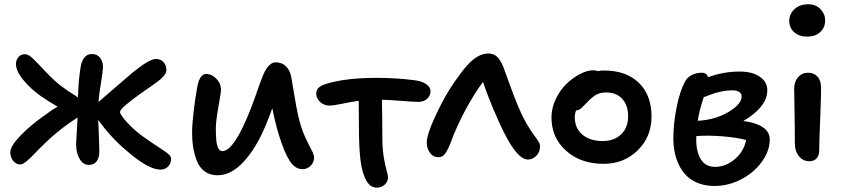

<svg xmlns="http://www.w3.org/2000/svg" viewBox="-20 -803 3931 893"><path d="M74.2 -38.1Q54.7 -38.1 41.3 -54.9Q27.8 -71.8 27.8 -94.2Q27.8 -123 74.5 -171.6Q121.1 -220.2 190.9 -269Q220.7 -291.5 248 -307.1Q205.6 -331.1 172.9 -354Q124 -387.7 89.1 -430.2Q54.2 -472.7 54.2 -504.9Q54.2 -523.4 65.4 -537.1Q76.7 -550.8 96.2 -550.8Q112.3 -550.8 133.5 -530.3Q154.8 -509.8 191.2 -470.7Q227.5 -431.6 263.2 -403.8Q294.4 -379.9 342.8 -350.1Q344.2 -424.8 355 -491.2Q358.4 -515.6 371.3 -533.7Q384.3 -551.8 407.2 -551.8Q431.6 -551.8 445.3 -534.7Q459 -517.6 459 -491.2Q459 -475.6 450 -420.4Q440.9 -365.2 438 -329.1Q439 -329.6 440.4 -331.1Q441.9 -332.5 442.9 -333Q580.6 -452.6 598.1 -466.8Q675.3 -528.8 705.1 -528.8Q727.5 -528.8 740.7 -513.9Q753.9 -499 753.9 -478Q753.9 -471.2 751.2 -464.4Q748.5 -457.5 742.2 -450.2Q735.8 -442.9 729 -436.5Q722.2 -430.2 710.4 -421.6Q698.7 -413.1 689.5 -406.5Q680.2 -399.9 664.1 -388.9Q647.9 -377.9 637.2 -370.1Q538.1 -299.8 538.1 -282.2Q538.1 -270 572.3 -232.4Q606.4 -194.8 654.8 -161.1Q672.9 -147.9 694.3 -133.8Q715.8 -119.6 728.8 -111.3Q741.7 -103 753.4 -94.5Q765.1 -85.9 770.5 -78.9Q775.9 -71.8 775.9 -64.9Q775.9 -43 762 -28.6Q748 -14.2 726.1 -14.2Q669.4 -14.2 568.8 -102.1Q496.6 -162.1 437 -245.1Q441.9 -130.4 441.9 -98.1Q441.9 -69.8 429.7 -53Q417.5 -36.1 393.1 -36.1Q366.2 -36.1 350.1 -64.5Q334 -92.8 334 -131.8Q334 -142.1 340.8 -255.9Q300.3 -231.9 245.1 -187Q217.3 -164.6 187 -135Q156.7 -105.5 138.4 -85.9Q120.1 -66.4 102.5 -52.2Q85 -38.1 74.2 -38.1Z M991.7 12.2Q957.5 12.2 933.3 -4.9Q909.2 -22 896.7 -52.2Q884.3 -82.5 878.9 -115.2Q873.5 -147.9 873.5 -187Q873.5 -224.1 881.1 -288.1Q888.7 -352.1 895.5 -386.2Q905.8 -459 938.5 -459Q964.8 -459 986.3 -436.8Q1007.8 -414.6 1007.8 -384.8Q1007.8 -372.6 995.8 -305.9Q983.9 -239.3 983.9 -208Q983.9 -193.4 984.1 -182.6Q984.4 -171.9 985.4 -158.2Q986.3 -144.5 988.3 -135.3Q990.2 -126 993.4 -117.4Q996.6 -108.9 1001.7 -104.5Q1006.8 -100.1 1013.7 -100.1Q1069.3 -100.1 1146.5 -297.9Q1156.2 -322.3 1167.5 -354.2Q1178.7 -386.2 1185.8 -406.7Q1192.9 -427.2 1202.1 -449.5Q1211.4 -471.7 1219.5 -484.1Q1227.5 -496.6 1238.8 -504.9Q1250 -513.2 1262.7 -513.2Q1290.5 -513.2 1309.6 -494.9Q1328.6 -476.6 1334.5 -445.8Q1337.4 -431.2 1344.5 -387Q1351.6 -342.8 1358.4 -306.2Q1365.2 -269.5 1372.6 -242.2Q1383.8 -198.7 1401.1 -161.6Q1418.5 -124.5 1429.7 -103.8Q1440.9 -83 1440.9 -70.8Q1440.9 -47.9 1424.8 -32Q1408.7 -16.1 1386.7 -16.1Q1352.1 -16.1 1326.9 -55.7Q1301.8 -95.2 1277.8 -172.9Q1257.8 -239.3 1246.6 -299.8Q1228.5 -249 1214.8 -217.8Q1171.4 -113.8 1113.3 -50.8Q1055.2 12.2 991.7 12.2Z M1733.4 69.8Q1711.9 69.8 1697.3 55.2Q1682.6 40.5 1672.4 11.2Q1649.4 -44.9 1649.4 -210.9Q1649.4 -238.3 1648.9 -279.3Q1648.4 -320.3 1648.4 -334Q1616.7 -330.1 1574 -321Q1531.2 -312 1512.7 -312Q1486.8 -312 1468.8 -328.9Q1450.7 -345.7 1450.7 -368.2Q1450.7 -397.5 1491.2 -411.1Q1581.5 -440.9 1734.4 -440.9Q1818.8 -440.9 1905.3 -430.2Q1939.9 -426.3 1961.2 -412.4Q1982.4 -398.4 1982.4 -378.9Q1982.4 -358.4 1966.8 -343.8Q1951.2 -329.1 1924.3 -329.1Q1906.7 -329.1 1848.6 -333.7Q1790.5 -338.4 1756.3 -338.9Q1758.3 -241.2 1758.3 -164.1Q1758.3 -111.3 1764.9 -71.8Q1771.5 -32.2 1778.1 -10Q1784.7 12.2 1784.7 22Q1784.7 42.5 1768.8 56.2Q1752.9 69.8 1733.4 69.8Z M2019.5 -71.8Q1994.6 -71.8 1979.7 -92.3Q1964.8 -112.8 1964.8 -141.1Q1964.8 -189.5 2039.6 -333Q2064.5 -379.4 2096.4 -425.5Q2128.4 -471.7 2152.8 -499Q2202.1 -554.2 2251.5 -554.2Q2275.4 -554.2 2291.5 -539.3Q2307.6 -524.4 2320.8 -492.2Q2323.7 -484.4 2348.9 -415Q2374 -345.7 2389.6 -309.1Q2424.3 -225.6 2468.8 -168Q2487.3 -143.1 2490.2 -132.8Q2491.7 -127.4 2491.7 -121.1Q2491.7 -96.2 2474.6 -78.6Q2457.5 -61 2435.5 -61Q2386.7 -61 2324.7 -186Q2304.2 -225.1 2274.4 -295.9Q2244.6 -366.7 2226.6 -421.9Q2187 -369.6 2145.3 -292.5Q2103.5 -215.3 2076.7 -141.1Q2063 -106 2050.8 -88.9Q2038.6 -71.8 2019.5 -71.8Z M2787.1 -41Q2681.2 -41 2613 -101.8Q2544.9 -162.6 2544.9 -256.8Q2544.9 -300.3 2564.7 -342Q2584.5 -383.8 2614.3 -412.6Q2644 -441.4 2677.7 -458.7Q2711.4 -476.1 2739.3 -476.1Q2752.4 -476.1 2760.3 -472.2Q2774.9 -475.1 2789.1 -475.1Q2892.6 -475.1 2951.4 -417.7Q3010.3 -360.4 3010.3 -261.2Q3010.3 -167 2946.3 -104Q2882.3 -41 2787.1 -41ZM2653.3 -257.8Q2653.3 -207 2688.5 -177Q2723.6 -147 2783.2 -147Q2836.4 -147 2868.9 -178.2Q2901.4 -209.5 2901.4 -261.2Q2901.4 -313.5 2874 -343.3Q2846.7 -373 2799.3 -373Q2772.9 -373 2755.1 -363.5Q2737.3 -354 2716.3 -333Q2709.5 -326.2 2699.7 -315.9Q2689.9 -305.7 2685.5 -301.5Q2681.2 -297.4 2674.1 -293.5Q2667 -289.6 2659.2 -289.1Q2653.3 -274.4 2653.3 -257.8Z M3303.2 62Q3261.7 62 3228.3 49.1Q3194.8 36.1 3173.3 14.6Q3151.9 -6.8 3137.7 -36.1Q3123.5 -65.4 3117.7 -96.2Q3111.8 -127 3111.8 -160.2Q3111.8 -228 3127 -303.7Q3142.1 -379.4 3166 -423.8Q3176.3 -443.4 3197.8 -454.1Q3219.2 -464.8 3243.2 -464.8Q3267.6 -464.8 3272.9 -443.8Q3344.7 -470.2 3419.9 -470.2Q3479.5 -470.2 3514.2 -446Q3548.8 -421.9 3548.8 -382.8Q3548.8 -342.8 3518.3 -305.7Q3487.8 -268.6 3437 -240.2Q3493.7 -233.4 3526.9 -211.9Q3560.1 -190.4 3560.1 -154.8Q3560.1 -101.6 3523.7 -51Q3487.3 -0.5 3427.5 30.8Q3367.7 62 3303.2 62ZM3383.3 -382.8Q3361.3 -382.8 3336.7 -377.7Q3312 -372.6 3296.1 -366.9Q3280.3 -361.3 3252.9 -351.1Q3232.4 -288.6 3225.1 -241.2Q3306.6 -245.6 3367.9 -282Q3429.2 -318.4 3429.2 -354Q3429.2 -382.8 3383.3 -382.8ZM3218.3 -152.8Q3218.3 -96.2 3240 -61.5Q3261.7 -26.9 3306.2 -26.9Q3355.5 -26.9 3397.7 -62.7Q3439.9 -98.6 3450.2 -151.9Q3405.3 -164.1 3337.4 -169.2Q3269.5 -174.3 3218.3 -169.9Z M3733.9 -632.8Q3696.3 -632.8 3673.6 -653.3Q3650.9 -673.8 3650.9 -705.1Q3650.9 -738.8 3675.8 -761Q3700.7 -783.2 3738.8 -783.2Q3774.9 -783.2 3796.4 -760.3Q3817.9 -737.3 3817.9 -708Q3817.9 -676.3 3795.7 -654.5Q3773.4 -632.8 3733.9 -632.8ZM3743.7 -53.2Q3714.4 -53.2 3695.6 -76.9Q3676.8 -100.6 3676.8 -134.8Q3676.8 -214.8 3675.3 -289.6Q3673.8 -364.3 3673.8 -391.1Q3673.8 -422.9 3691.9 -443.8Q3710 -464.8 3738.8 -464.8Q3764.6 -464.8 3781.5 -447.3Q3798.3 -429.7 3798.8 -397Q3799.3 -368.2 3794.7 -248.5Q3790 -128.9 3790 -102.1Q3790 -79.6 3778.1 -66.4Q3766.1 -53.2 3743.7 -53.2Z"/></svg>

Font: Shantell Sans Irregular Bouncy
Style: Regular
Weight: 500
Designer: Stephen Nixon, Anya Danilova, Shantell Martin
Foundry: Arrow Type
Version: Version 1.006;[9816181b4]